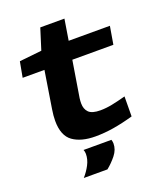

<svg xmlns="http://www.w3.org/2000/svg" viewBox="-157 -764 895 1068"><g transform="rotate(-20 290.5 -230.0)"><path d="M520 -144 519 -26Q456 -8 401 1Q346 10 293 10Q209 10 160 -25Q111 -60 111 -148Q111 -178 117 -215L152 -435H23L40 -527L172 -541L211 -665H354L334 -541H578L560 -435H317L282 -220Q281 -212 280.5 -204.5Q280 -197 280 -190Q280 -156 299.5 -136.5Q319 -117 368 -117Q402 -117 439 -124.5Q476 -132 520 -144ZM204 58H369Q373 71 373 81Q373 117 348 148.5Q323 180 292 205H152Q176 178 192.5 146.5Q209 115 209 83Q209 69 204 58Z"/></g></svg>

Font: Georama Extra Expanded SemiBold
Style: Italic
Weight: 600
Width: 8
Italic angle: -9°
Designer: Jean-Baptiste Levee
Foundry: Production Type
Version: Version 1.000